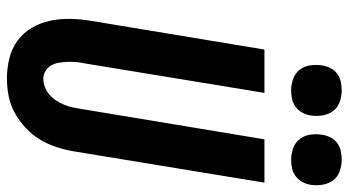

<svg xmlns="http://www.w3.org/2000/svg" viewBox="-246 -752 1006 554"><g transform="rotate(90 257.0 -475.0)"><path d="M207 8Q177 8 148.5 1Q120 -6 97.5 -22.5Q75 -39 60.5 -63.5Q46 -88 40 -116Q34 -144 34.5 -174Q35 -204 40 -234L123 -735H248L163 -217Q160 -204 159 -191.5Q158 -179 158.5 -166.5Q159 -154 161 -142Q163 -130 168.5 -120Q174 -110 184.5 -103.5Q195 -97 208 -97Q219 -97 231 -101.5Q243 -106 253 -114.5Q263 -123 270 -134Q277 -145 282 -156.5Q287 -168 289.5 -180Q292 -192 294 -204L382 -735H507L417 -187Q413 -162 405 -137Q397 -112 383.5 -89Q370 -66 350 -47Q330 -28 306.5 -15Q283 -2 257.5 3Q232 8 207 8ZM441 -812Q424 -812 407.5 -818Q391 -824 381 -837Q371 -850 368.5 -867.5Q366 -885 369 -903Q371 -915 377 -926.5Q383 -938 393.5 -945.5Q404 -953 416.5 -955.5Q429 -958 441 -958Q458 -958 474.5 -952Q491 -946 500.5 -933Q510 -920 513 -902.5Q516 -885 513 -867Q511 -855 504.5 -843.5Q498 -832 487.5 -824.5Q477 -817 465 -814.5Q453 -812 441 -812ZM241 -812Q224 -812 207.5 -818Q191 -824 181 -837Q171 -850 168.5 -867.5Q166 -885 169 -903Q171 -915 177 -926.5Q183 -938 193.5 -945.5Q204 -953 216.5 -955.5Q229 -958 241 -958Q258 -958 274.5 -952Q291 -946 300.5 -933Q310 -920 313 -902.5Q316 -885 313 -867Q311 -855 304.5 -843.5Q298 -832 287.5 -824.5Q277 -817 265 -814.5Q253 -812 241 -812Z"/></g></svg>

Font: Iosevka Term Curly XBd Obl
Style: Regular
Weight: 800
Italic angle: -9°
Designer: Belleve Invis
Foundry: Belleve Invis
Version: Version 32.3.0